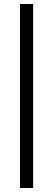

<svg xmlns="http://www.w3.org/2000/svg" viewBox="-20 -718 268 971"><path d="M147.5 232.9H81.1V-697.8H147.5Z"/></svg>

Font: LL2
Style: Bold
Weight: 700
Designer: Philipp H. Poll
Foundry: Philipp H. Poll
Version: Version 2.7.x